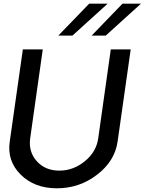

<svg xmlns="http://www.w3.org/2000/svg" viewBox="-20 -1020 791 1050"><path d="M467.8 -1000H568.8L376 -825.2H298.8ZM649.9 -1000H751L558.1 -825.2H481ZM291 9.8Q168.9 9.8 93.5 -64.7Q18.1 -139.2 33.2 -245.1L105 -750H213.9L145 -263.2Q135.3 -189 181.6 -137.9Q228 -86.9 304.2 -86.9Q381.3 -86.9 444.1 -138.4Q506.8 -189.9 517.1 -263.2L585.9 -750H694.8L623 -245.1Q607.9 -139.2 511 -64.7Q414.1 9.8 291 9.8Z"/></svg>

Font: Oakes Grotesk
Style: Medium Italic
Weight: 500
Designer: Samuel Oakes
Foundry: Samuel Oakes
Version: Version 1.0 | wf-rip DC20170320